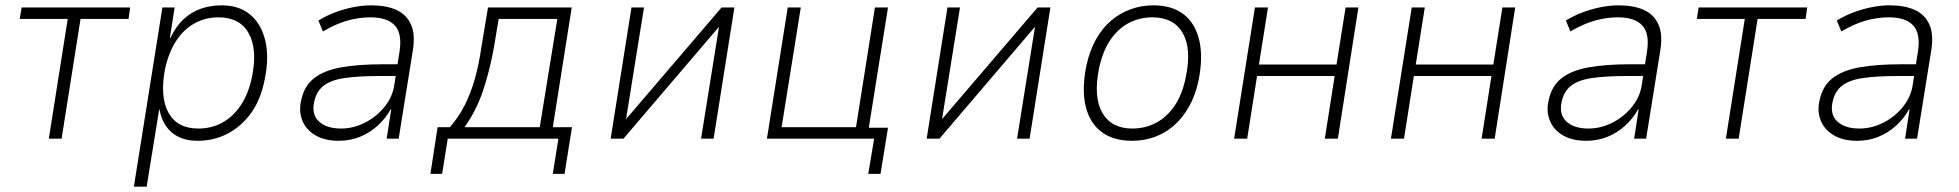

<svg xmlns="http://www.w3.org/2000/svg" viewBox="-20 -520 7345 720"><path d="M163 0 234 -449H54L61 -492H468L462 -449H282L211 0Z M482 180 589 -492H635L617 -378H619Q640 -422 669.5 -449Q699 -476 735 -488Q771 -500 811 -500Q877 -500 918.5 -465Q960 -430 975 -367Q990 -304 972 -219Q957 -144 920 -94Q883 -44 832 -18Q781 8 721 8Q661 8 624.5 -23Q588 -54 578 -110H577L530 180ZM724 -38Q773 -38 813.5 -60Q854 -82 883 -125.5Q912 -169 925 -232Q946 -334 913 -394.5Q880 -455 799 -455Q751 -455 710.5 -433Q670 -411 641.5 -368Q613 -325 599 -262Q579 -158 611.5 -98Q644 -38 724 -38Z M1250 8Q1198 8 1163 -12.5Q1128 -33 1114 -67.5Q1100 -102 1109 -142Q1120 -197 1157.5 -226.5Q1195 -256 1259.5 -267.5Q1324 -279 1417 -279H1482L1475 -235H1406Q1325 -235 1273 -227.5Q1221 -220 1193.5 -198.5Q1166 -177 1158 -137Q1148 -90 1176.5 -64Q1205 -38 1259 -38Q1305 -38 1348.5 -60Q1392 -82 1422.5 -120Q1453 -158 1459 -204L1478 -325Q1489 -393 1461 -424Q1433 -455 1369 -455Q1327 -455 1283.5 -443Q1240 -431 1191 -402L1174 -443Q1205 -462 1239 -474.5Q1273 -487 1307 -493.5Q1341 -500 1372 -500Q1428 -500 1466 -483Q1504 -466 1521 -428.5Q1538 -391 1528 -330L1475 0H1430L1447 -110H1445Q1426 -76 1396.5 -49Q1367 -22 1330 -7Q1293 8 1250 8Z M1594 132 1621 -43H1667Q1701 -82 1723.5 -127Q1746 -172 1761 -225.5Q1776 -279 1785 -342L1810 -492H2124L2053 -43H2125L2097 132H2053L2074 0H1659L1638 132ZM1722 -43H2004L2070 -449H1850L1832 -341Q1816 -253 1791 -179Q1766 -105 1722 -43Z M2270 0 2348 -492H2395L2327 -69H2324L2686 -492H2734L2656 0H2609L2677 -424H2680L2318 0Z M3236 132 3258 0H2856L2934 -492H2983L2911 -43H3190L3261 -492H3310L3238 -41H3310L3282 132Z M3455 0 3533 -492H3580L3512 -69H3509L3871 -492H3919L3841 0H3794L3862 -424H3865L3503 0Z M4225 8Q4155 8 4110.5 -25.5Q4066 -59 4051 -122.5Q4036 -186 4054 -274Q4066 -330 4090 -372.5Q4114 -415 4147 -443Q4180 -471 4220.5 -485.5Q4261 -500 4305 -500Q4375 -500 4418.5 -466.5Q4462 -433 4477 -370Q4492 -307 4475 -220Q4463 -163 4439 -120.5Q4415 -78 4382.5 -49.5Q4350 -21 4310 -6.5Q4270 8 4225 8ZM4226 -38Q4274 -38 4314.5 -59Q4355 -80 4384.5 -123Q4414 -166 4427 -232Q4449 -338 4415 -396.5Q4381 -455 4301 -455Q4254 -455 4213.5 -434Q4173 -413 4144 -370.5Q4115 -328 4101 -262Q4080 -155 4114 -96.5Q4148 -38 4226 -38Z M4608 0 4686 -492H4735L4701 -278H4992L5026 -492H5074L4997 0H4948L4985 -235H4694L4657 0Z M5196 0 5274 -492H5323L5289 -278H5580L5614 -492H5662L5585 0H5536L5573 -235H5282L5245 0Z M5928 8Q5876 8 5841 -12.5Q5806 -33 5792 -67.5Q5778 -102 5787 -142Q5798 -197 5835.5 -226.5Q5873 -256 5937.5 -267.5Q6002 -279 6095 -279H6160L6153 -235H6084Q6003 -235 5951 -227.5Q5899 -220 5871.5 -198.5Q5844 -177 5836 -137Q5826 -90 5854.5 -64Q5883 -38 5937 -38Q5983 -38 6026.5 -60Q6070 -82 6100.5 -120Q6131 -158 6137 -204L6156 -325Q6167 -393 6139 -424Q6111 -455 6047 -455Q6005 -455 5961.5 -443Q5918 -431 5869 -402L5852 -443Q5883 -462 5917 -474.5Q5951 -487 5985 -493.5Q6019 -500 6050 -500Q6106 -500 6144 -483Q6182 -466 6199 -428.5Q6216 -391 6206 -330L6153 0H6108L6125 -110H6123Q6104 -76 6074.5 -49Q6045 -22 6008 -7Q5971 8 5928 8Z M6452 0 6523 -449H6343L6350 -492H6757L6751 -449H6571L6500 0Z M6944 8Q6892 8 6857 -12.5Q6822 -33 6808 -67.5Q6794 -102 6803 -142Q6814 -197 6851.5 -226.5Q6889 -256 6953.5 -267.5Q7018 -279 7111 -279H7176L7169 -235H7100Q7019 -235 6967 -227.5Q6915 -220 6887.5 -198.5Q6860 -177 6852 -137Q6842 -90 6870.5 -64Q6899 -38 6953 -38Q6999 -38 7042.5 -60Q7086 -82 7116.5 -120Q7147 -158 7153 -204L7172 -325Q7183 -393 7155 -424Q7127 -455 7063 -455Q7021 -455 6977.5 -443Q6934 -431 6885 -402L6868 -443Q6899 -462 6933 -474.5Q6967 -487 7001 -493.5Q7035 -500 7066 -500Q7122 -500 7160 -483Q7198 -466 7215 -428.5Q7232 -391 7222 -330L7169 0H7124L7141 -110H7139Q7120 -76 7090.5 -49Q7061 -22 7024 -7Q6987 8 6944 8Z"/></svg>

Font: Nunito Sans 7pt SemiCondensed ExtraLight
Style: Italic
Weight: 250
Width: 4
Italic angle: -9°
Designer: Vernon Adams
Foundry: Vernon Adams
Version: Version 3.101;gftools[0.9.27]